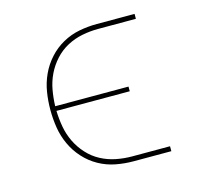

<svg xmlns="http://www.w3.org/2000/svg" viewBox="-83 -623 766 716"><g transform="rotate(-15 300.0 -265.0)"><path d="M348 0Q314 0 280 -6.5Q246 -13 215.5 -30Q185 -47 161.5 -73Q138 -99 123.5 -130.5Q109 -162 103.5 -196Q98 -230 98 -265Q98 -300 103.5 -334Q109 -368 123.5 -399.5Q138 -431 161.5 -457Q185 -483 215.5 -500Q246 -517 280 -523.5Q314 -530 348 -530H494V-511H348Q317 -511 286.5 -505Q256 -499 228.5 -484.5Q201 -470 179.5 -446.5Q158 -423 144.5 -395Q131 -367 125.5 -336.5Q120 -306 119 -274H402V-256H119Q120 -224 125.5 -193.5Q131 -163 144.5 -135Q158 -107 179.5 -83.5Q201 -60 228.5 -45.5Q256 -31 286.5 -25Q317 -19 348 -19H494V0Z"/></g></svg>

Font: Iosevka Slab Thin Extended
Style: Regular
Weight: 100
Width: 7
Monospace: yes
Designer: Belleve Invis
Foundry: Belleve Invis
Version: Version 11.1.1; ttfautohint (v1.8.3)